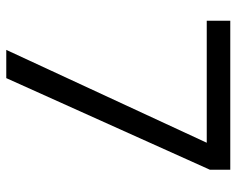

<svg xmlns="http://www.w3.org/2000/svg" viewBox="-91 -663 754 612"><g transform="rotate(90 286.0 -357.0)"><path d="M521 -649V-714H46V-639H435L139 0H229Z"/></g></svg>

Font: OpenSansMMV
Style: Regular
Weight: 400
Designer: Steve Matteson
Foundry: Ascender Corporation
Version: Version 4.000